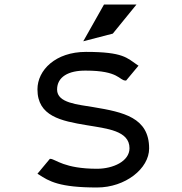

<svg xmlns="http://www.w3.org/2000/svg" viewBox="-20 -820 807 851"><path d="M480 -671 585 -800H441L349 -637ZM536 -463H539L594 -529L589 -532C543 -563 527 -590 361 -590C226 -590 146 -509 146 -424C146 -305 250 -284 365 -265C454 -250 554 -241 554 -163C554 -105 481 -72 410 -72C265 -72 227 -114 204 -116H201L146 -50L151 -47C198 -16 244 11 410 11C536 11 641 -73 641 -162C641 -299 527 -323 395 -345C325 -357 233 -363 233 -423C233 -479 283 -508 361 -507C507 -507 508 -464 536 -463Z"/></svg>

Font: Charger Monospace
Style: Regular
Weight: 400
Designer: Jasper
Foundry: Cannot Into Space Fonts
Version: Version 0.980